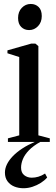

<svg xmlns="http://www.w3.org/2000/svg" viewBox="-20 -734 288 993"><path d="M21 0V-18.5L79.5 -34V-439L18.5 -458.5V-473.5L141.5 -508.5H163L178.5 -495.5V-34L237.5 -18.5V0ZM130 -578.5Q106 -578.5 89.8 -594.5Q73.5 -610.5 73.5 -641Q73.5 -673.5 92.8 -693.5Q112 -713.5 138.5 -713.5H139.5Q163.5 -713.5 179.8 -697.8Q196 -682 196 -651Q196 -619 176.8 -598.8Q157.5 -578.5 131 -578.5ZM101.5 239.5Q76 239.5 54.2 230.8Q32.5 222 19 203.8Q5.5 185.5 5.5 158.5Q5.5 137 16.2 115.2Q27 93.5 47.2 72.8Q67.5 52 96.5 33.2Q125.5 14.5 162 -1L175.5 -5L190 -1Q152 20 130 42.8Q108 65.5 98.5 88.5Q89 111.5 89 133Q89 159.5 105.5 172.2Q122 185 144 185Q161 185 178.2 180Q195.5 175 213 163.5L224 184Q210.5 199.5 190.8 212Q171 224.5 148 232Q125 239.5 101.5 239.5Z"/></svg>

Font: Merriweather 144pt
Style: Regular
Weight: 400
Version: Version 2.100